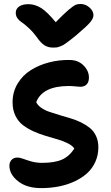

<svg xmlns="http://www.w3.org/2000/svg" viewBox="-20 -862 562 976"><path d="M389.2 -841.8Q415 -841.8 435.1 -823.7Q455.1 -805.7 455.1 -785.2Q455.1 -769.5 439.9 -750.5Q424.8 -731.4 370.1 -685.1Q363.8 -679.7 347.9 -667Q332 -654.3 327.9 -651.4Q323.7 -648.4 312.5 -640.4Q301.3 -632.3 296.6 -630.6Q292 -628.9 283.2 -625.2Q274.4 -621.6 266.6 -620.8Q258.8 -620.1 249 -620.1Q224.6 -620.1 206.1 -631.8Q187.5 -643.6 168.9 -670.9Q149.4 -697.8 127.2 -718.5Q105 -739.3 91.6 -747.8Q78.1 -756.3 69.1 -768.6Q60.1 -780.8 60.1 -796.9Q60.1 -816.9 77.1 -828.9Q94.2 -840.8 124 -840.8Q157.7 -840.8 189 -821.3Q220.2 -801.8 263.2 -749Q304.7 -792 329.3 -812.5Q354 -833 364.5 -837.4Q375 -841.8 389.2 -841.8ZM189 94.2Q115.7 94.2 71.8 59.3Q27.8 24.4 27.8 -20Q27.8 -37.1 38.6 -49.1Q49.3 -61 67.9 -61Q81.5 -61 98.9 -54.4Q116.2 -47.9 140.4 -41Q164.6 -34.2 194.8 -34.2Q257.8 -34.2 295.2 -50.8Q332.5 -67.4 357.9 -106.9Q348.1 -121.6 325 -133.3Q301.8 -145 273.7 -153.3Q245.6 -161.6 213.6 -170.9Q181.6 -180.2 151.9 -193.6Q122.1 -207 97.7 -225.1Q73.2 -243.2 58.6 -273.2Q43.9 -303.2 43.9 -341.8Q43.9 -394 69.1 -436.3Q94.2 -478.5 135.7 -504.9Q177.2 -531.2 228.8 -544.7Q280.3 -558.1 335 -557.1Q377.9 -556.6 405 -529.1Q432.1 -501.5 432.1 -467.8Q432.1 -445.3 420.7 -433.1Q409.2 -420.9 388.2 -420.9Q381.8 -420.9 363 -422.9Q344.2 -424.8 330.1 -424.8Q196.3 -424.8 164.1 -342.8Q171.4 -326.7 189.7 -314Q208 -301.3 231.2 -293.5Q254.4 -285.6 282.5 -277.1Q310.5 -268.6 337.9 -260.7Q365.2 -252.9 391.1 -240.2Q417 -227.5 436.5 -211.9Q456.1 -196.3 468 -171.1Q480 -146 480 -113.8Q480 -73.2 464.6 -39.1Q449.2 -4.9 422.1 19.3Q395 43.5 358.2 60.5Q321.3 77.6 278.6 85.9Q235.8 94.2 189 94.2Z"/></svg>

Font: Shantell Sans Irregular Bouncy
Style: Regular
Weight: 600
Designer: Stephen Nixon, Anya Danilova, Shantell Martin
Foundry: Arrow Type
Version: Version 1.006;[9816181b4]